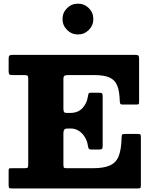

<svg xmlns="http://www.w3.org/2000/svg" viewBox="-20 -1058 858 1078"><path d="M417.5 -864.5Q453.5 -864.5 478.8 -890Q504 -915.5 504 -951Q504 -987 478.8 -1012.2Q453.5 -1037.5 417.5 -1037.5Q382 -1037.5 356.5 -1012.2Q331 -987 331 -951Q331 -915.5 356.5 -890Q382 -864.5 417.5 -864.5ZM115.5 -636.5Q129.5 -636.5 134 -633.5Q138.5 -630.5 138.5 -617V-136.5Q138.5 -120 135 -116.8Q131.5 -113.5 115 -113.5H46.5Q34.5 -113.5 31.5 -112Q28.5 -110.5 28.5 -98V-18Q28.5 -3 33.2 -1.5Q38 0 52 0H751Q765 0 768 -2.5Q771 -5 771 -19V-284Q771 -298.5 768.8 -302.2Q766.5 -306 751.5 -306H684Q667.5 -306 665.2 -301.8Q663 -297.5 662.5 -280.5Q661 -219.5 647 -182.8Q633 -146 598.5 -129.8Q564 -113.5 500 -113.5H361.5Q345 -113.5 340.5 -115.5Q336 -117.5 336 -134V-309.5Q336 -324.5 341.5 -330.5Q347 -336.5 358 -336.5H377.5Q402.5 -336.5 422.8 -323.2Q443 -310 456.2 -288.5Q469.5 -267 473 -242.5Q475 -230 477.8 -224.2Q480.5 -218.5 493 -218.5H537Q550 -218.5 553.2 -222.5Q556.5 -226.5 556.5 -239.5V-516Q556.5 -530 552.8 -533.8Q549 -537.5 535 -537.5H490Q480 -537.5 477.5 -532.2Q475 -527 473.5 -516Q468 -478.5 443.2 -451.2Q418.5 -424 374.5 -424H354.5Q342.5 -424 339.2 -429.5Q336 -435 336 -451V-613.5Q336 -629 342.2 -632.8Q348.5 -636.5 363 -636.5H510Q565 -636.5 595.5 -622.5Q626 -608.5 638.5 -576.5Q651 -544.5 652.5 -491Q653 -481.5 655.2 -476.2Q657.5 -471 668.5 -471H743.5Q757.5 -471 759.2 -474Q761 -477 761 -490.5V-726Q761 -741 757.5 -745.5Q754 -750 738.5 -750H53.5Q39 -750 33.8 -746.8Q28.5 -743.5 28.5 -728V-659.5Q28.5 -645.5 32 -641Q35.5 -636.5 50 -636.5Z"/></svg>

Font: Besley ExtraBold
Style: Regular
Weight: 800
Designer: Owen Earl
Foundry: indestructible type*
Version: Version 2.001